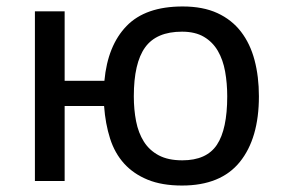

<svg xmlns="http://www.w3.org/2000/svg" viewBox="-20 -560 881 594"><path d="M543 14Q481 14 437 -4Q393 -22 364 -54Q335 -86 320.5 -131.5Q306 -177 302 -232H180V0H88V-525H180V-310H303Q313 -419 371.5 -479.5Q430 -540 545 -540Q608 -540 652.5 -519.5Q697 -499 725.5 -462Q754 -425 767.5 -374Q781 -323 781 -262Q781 -132 722 -59Q663 14 543 14ZM394 -262Q394 -221 401 -185Q408 -149 425 -122Q442 -95 471 -79.5Q500 -64 544 -64Q619 -64 651 -112Q683 -160 683 -262Q683 -302 676.5 -338.5Q670 -375 654 -402.5Q638 -430 611 -446Q584 -462 543 -462Q464 -462 429 -413.5Q394 -365 394 -262Z"/></svg>

Font: PT Sans Caption
Style: Regular
Weight: 400
Designer: A.Korolkova, O.Umpeleva, V.Yefimov
Foundry: ParaType Ltd
Version: Version 2.004W OFL